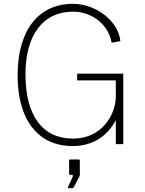

<svg xmlns="http://www.w3.org/2000/svg" viewBox="-20 -753 759 1003"><path d="M360 10C472 10 546 -50 585 -126V0H624V-368H383V-333H585V-249C585 -157 515 -29 361 -29C202 -29 113 -149 113 -365C113 -569 204 -692 361 -692C465 -692 548 -621 563 -530L609 -538C598 -644 481 -733 361 -733C184 -733 72 -599 72 -359C72 -126 179 10 360 10ZM340 230H352C360 230 363 229 366 224L396 167C396 166 397 163 397 161V87C397 82 395 80 391 80H347C343 80 341 82 341 88V152C341 159 343 161 348 161H356C361 161 363 164 360 170L336 222C334 226 336 230 340 230Z"/></svg>

Font: United Sans Thin
Style: Regular
Weight: 100
Designer: Pablo Impallari, Rodrigo Fuenzalida (Modified by Dan O. Williams)
Version: Version 1.000;PS 001.000;hotconv 1.0.88;makeotf.lib2.5.64775